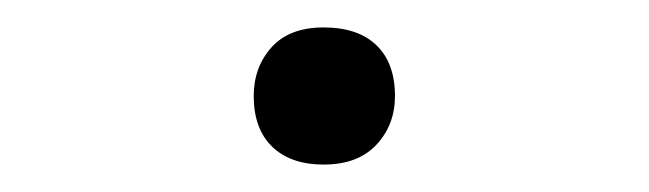

<svg xmlns="http://www.w3.org/2000/svg" viewBox="-20 -110 473 140"><path d="M216 10Q192 10 178.5 -3Q165 -16 165 -40Q165 -61 178 -75.5Q191 -90 216 -90Q241 -90 254.5 -77Q268 -64 268 -40Q268 -19 254.5 -4.5Q241 10 216 10Z"/></svg>

Font: Lexend Mega ExtraLight
Style: Regular
Weight: 250
Version: Version 1.007